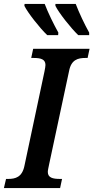

<svg xmlns="http://www.w3.org/2000/svg" viewBox="-40 -964 479 984"><path d="M361 -784H417V-797C394 -838 365 -899 348 -944H244V-934C261 -899 323 -820 361 -784ZM202 -784H258L259 -797C236 -838 206 -899 189 -944H86L85 -934C102 -899 164 -820 202 -784ZM-20 0H268L278 -47H267C231 -47 205 -53 205 -83C205 -92 209 -107 212 -123L314 -600C325 -658 359 -667 398 -667H409L419 -714H130L120 -667H132C168 -667 193 -661 193 -631C193 -625 191 -613 188 -598L85 -113C73 -56 39 -47 2 -47H-9Z"/></svg>

Font: Noto Serif Condensed SemiBold
Style: Italic
Weight: 600
Width: 3
Italic angle: -12°
Designer: Monotype Design Team
Foundry: Monotype Imaging Inc.
Version: Version 2.014